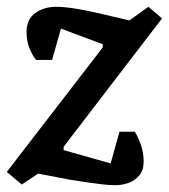

<svg xmlns="http://www.w3.org/2000/svg" viewBox="-41 -533 496 564"><path d="M298 11Q281 11 259 8.5Q237 6 213.5 2.5Q190 -1 165 -5L71 -23L23 9L-21 -28L261 -394V-403L138 -449L112 -357H65Q56 -367 46.5 -389Q37 -411 37 -439Q37 -477 63 -495Q89 -513 123 -513Q146 -513 176 -508.5Q206 -504 245 -495L339 -473L395 -513L435 -479L146 -102V-92L284 -53L310 -146H355Q364 -132 372.5 -108.5Q381 -85 381 -58Q381 -33 368 -17.5Q355 -2 336 4.5Q317 11 298 11Z"/></svg>

Font: Faustina SemiBold
Style: Italic
Weight: 600
Italic angle: -8°
Designer: Alfonso Garcia
Foundry: http://www.omnibus-type.com
Version: Version 1.200